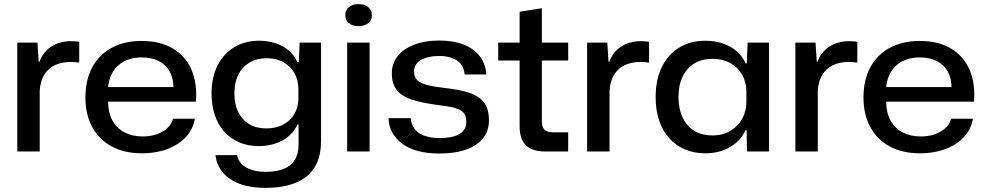

<svg xmlns="http://www.w3.org/2000/svg" viewBox="-20 -736 4786 933"><path d="M64 0V-529H162L168 -436H172Q189 -484 230 -510Q271 -536 325 -536Q337 -536 347 -535Q357 -534 365 -533V-432Q356 -433 345.5 -434Q335 -435 324 -435Q279 -435 246 -419Q213 -403 194.5 -372Q176 -341 173 -295V0Z M670 9Q584 9 522.5 -24.5Q461 -58 428 -119Q395 -180 395 -262Q395 -347 428 -408.5Q461 -470 522.5 -503.5Q584 -537 668 -537Q759 -537 820.5 -500Q882 -463 910.5 -397Q939 -331 932 -242H505Q506 -187 527 -149.5Q548 -112 585.5 -92.5Q623 -73 673 -73Q730 -73 770 -96.5Q810 -120 821 -159H927Q918 -107 882.5 -69.5Q847 -32 792.5 -11.5Q738 9 670 9ZM504 -301 497 -313H832L823 -301Q824 -353 805 -387.5Q786 -422 751 -439.5Q716 -457 668 -457Q620 -457 584 -438.5Q548 -420 527.5 -385Q507 -350 504 -301Z M1269 177Q1197 177 1145 157.5Q1093 138 1063 102.5Q1033 67 1027 18H1132Q1137 44 1155.5 62Q1174 80 1203 89.5Q1232 99 1270 99Q1322 99 1358 85Q1394 71 1412.5 41Q1431 11 1431 -35V-131H1425Q1405 -83 1354 -54.5Q1303 -26 1237 -26Q1185 -26 1143 -44Q1101 -62 1070.5 -95.5Q1040 -129 1024 -176Q1008 -223 1008 -282Q1008 -361 1037.5 -418.5Q1067 -476 1119 -507Q1171 -538 1239 -538Q1306 -538 1355 -510Q1404 -482 1425 -434H1432L1436 -529H1540V-50Q1540 27 1508.5 77.5Q1477 128 1416 152.5Q1355 177 1269 177ZM1274 -112Q1323 -112 1358 -131.5Q1393 -151 1411.5 -184Q1430 -217 1430 -258V-302Q1430 -346 1411.5 -379.5Q1393 -413 1358.5 -433Q1324 -453 1276 -453Q1228 -453 1192.5 -432Q1157 -411 1138 -373Q1119 -335 1119 -282Q1119 -229 1138 -191Q1157 -153 1191.5 -132.5Q1226 -112 1274 -112Z M1667 0V-529H1776V0ZM1722 -609Q1692 -609 1675 -623.5Q1658 -638 1658 -662Q1658 -688 1676 -702Q1694 -716 1722 -716Q1752 -716 1769.5 -701.5Q1787 -687 1787 -662Q1787 -637 1769 -623Q1751 -609 1722 -609Z M2115 10Q2057 10 2012 -2Q1967 -14 1935.5 -37Q1904 -60 1886.5 -91.5Q1869 -123 1868 -162H1976Q1978 -130 1995.5 -108.5Q2013 -87 2044 -76Q2075 -65 2117 -65Q2178 -65 2212 -84.5Q2246 -104 2246 -143Q2246 -172 2232.5 -188Q2219 -204 2188.5 -212Q2158 -220 2106 -226Q2030 -236 1981 -252Q1932 -268 1908 -298.5Q1884 -329 1884 -379Q1884 -428 1912.5 -463.5Q1941 -499 1993 -519Q2045 -539 2115 -539Q2184 -539 2234 -519Q2284 -499 2312 -462Q2340 -425 2343 -374H2238Q2235 -406 2219 -425.5Q2203 -445 2176 -454.5Q2149 -464 2114 -464Q2059 -464 2025.5 -444.5Q1992 -425 1992 -388Q1992 -362 2007 -347Q2022 -332 2054 -323.5Q2086 -315 2137 -309Q2212 -301 2260.5 -285Q2309 -269 2332.5 -237.5Q2356 -206 2356 -151Q2356 -101 2328 -65Q2300 -29 2246 -9.5Q2192 10 2115 10Z M2627 0Q2566 0 2535.5 -30Q2505 -60 2505 -123V-442H2401V-529H2505V-679L2613 -696V-529H2741V-442H2613V-147Q2613 -118 2626.5 -105.5Q2640 -93 2667 -93H2741V0Z M2833 0V-529H2931L2937 -436H2941Q2958 -484 2999 -510Q3040 -536 3094 -536Q3106 -536 3116 -535Q3126 -534 3134 -533V-432Q3125 -433 3114.5 -434Q3104 -435 3093 -435Q3048 -435 3015 -419Q2982 -403 2963.5 -372Q2945 -341 2942 -295V0Z M3407 9Q3353 9 3308.5 -10Q3264 -29 3232 -64.5Q3200 -100 3183 -150.5Q3166 -201 3166 -264Q3166 -350 3196.5 -411Q3227 -472 3281 -505Q3335 -538 3407 -538Q3456 -538 3495 -524Q3534 -510 3561.5 -485.5Q3589 -461 3603 -428H3609L3613 -529H3717V0H3610L3608 -103H3602Q3581 -53 3528.5 -22Q3476 9 3407 9ZM3441 -78Q3494 -78 3531 -101Q3568 -124 3587.5 -160.5Q3607 -197 3607 -241V-291Q3607 -334 3587.5 -370.5Q3568 -407 3530.5 -428.5Q3493 -450 3442 -450Q3391 -450 3354.5 -428Q3318 -406 3297.5 -364.5Q3277 -323 3277 -264Q3277 -207 3297 -165Q3317 -123 3353.5 -100.5Q3390 -78 3441 -78Z M3845 0V-529H3943L3949 -436H3953Q3970 -484 4011 -510Q4052 -536 4106 -536Q4118 -536 4128 -535Q4138 -534 4146 -533V-432Q4137 -433 4126.5 -434Q4116 -435 4105 -435Q4060 -435 4027 -419Q3994 -403 3975.5 -372Q3957 -341 3954 -295V0Z M4451 9Q4365 9 4303.5 -24.5Q4242 -58 4209 -119Q4176 -180 4176 -262Q4176 -347 4209 -408.5Q4242 -470 4303.5 -503.5Q4365 -537 4449 -537Q4540 -537 4601.5 -500Q4663 -463 4691.5 -397Q4720 -331 4713 -242H4286Q4287 -187 4308 -149.5Q4329 -112 4366.5 -92.5Q4404 -73 4454 -73Q4511 -73 4551 -96.5Q4591 -120 4602 -159H4708Q4699 -107 4663.5 -69.5Q4628 -32 4573.5 -11.5Q4519 9 4451 9ZM4285 -301 4278 -313H4613L4604 -301Q4605 -353 4586 -387.5Q4567 -422 4532 -439.5Q4497 -457 4449 -457Q4401 -457 4365 -438.5Q4329 -420 4308.5 -385Q4288 -350 4285 -301Z"/></svg>

Font: Mona Sans SemiExpanded Medium
Style: Regular
Weight: 500
Width: 6
Designer: Deni Anggara
Foundry: GitHub
Version: Version 2.000